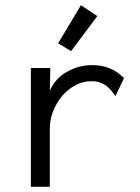

<svg xmlns="http://www.w3.org/2000/svg" viewBox="-20 -719 540 740"><path d="M99 -457V1H172V-222C172 -246 176 -269 185 -291C194 -313 205 -332 220 -350C234 -366 251 -380 270 -390C289 -401 310 -406 332 -406C344 -406 354 -405 362 -402C371 -399 378 -396 386 -391C392 -386 399 -381 405 -374C411 -367 418 -359 425 -349L458 -418C426 -451 385 -468 336 -468C301 -468 269 -460 238 -442C208 -426 186 -401 172 -369L174 -457ZM292 -699 204 -552 254 -522 355 -657Z"/></svg>

Font: Inconsolatazi4
Style: Regular
Weight: 400
Designer: Raph Levien, Kirill Tkachev
Foundry: Cyreal
Version: Version 1.013